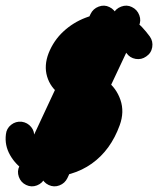

<svg xmlns="http://www.w3.org/2000/svg" viewBox="-34 -612 562 683"><path d="M460 -520Q396 -384 332.5 -249Q269 -114 206 21Q197 40 177.5 47.5Q158 55 139 46Q120 37 113 17Q106 -3 115 -21Q178 -157 241.5 -292Q305 -427 368 -562Q377 -581 397 -588.5Q417 -596 435 -587Q454 -578 461.5 -558Q469 -538 460 -520ZM380 -520Q316 -384 252.5 -249Q189 -114 126 21Q117 40 97.5 47.5Q78 55 59 46Q40 37 33 17Q26 -3 35 -21Q98 -157 161.5 -292Q225 -427 288 -562Q297 -581 317 -588.5Q337 -596 355 -587Q374 -578 381.5 -558Q389 -538 380 -520ZM416 -423Q405 -439 394.5 -452Q384 -465 362 -465Q323 -465 285.5 -445Q248 -425 233 -387Q226 -369 234 -361.5Q242 -354 260 -353Q308 -353 344 -326Q380 -299 394.5 -256.5Q409 -214 392 -167Q360 -78 292.5 -30Q225 18 130 18Q91 18 56.5 -3.5Q22 -25 2 -60Q-18 -95 -13 -134Q-11 -155 5.5 -168Q22 -181 43 -179Q64 -176 77 -160Q90 -144 87 -123Q86 -108 101.5 -95.5Q117 -83 130 -83Q254 -83 298 -202Q305 -223 292 -237.5Q279 -252 259 -253Q212 -253 178.5 -277Q145 -301 133.5 -340Q122 -379 139 -423Q157 -468 191.5 -500Q226 -532 270.5 -549Q315 -566 362 -566Q411 -566 441.5 -542.5Q472 -519 499 -482Q511 -465 507.5 -444Q504 -423 486 -411Q469 -399 448.5 -402.5Q428 -406 416 -423Z"/></svg>

Font: FRB American Cursive Guidelines Arrows Ultra
Style: Bold Italic
Weight: 1000
Italic angle: -25°
Version: Version 2.0;Modular Font Editor K font №1